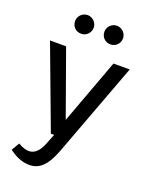

<svg xmlns="http://www.w3.org/2000/svg" viewBox="-154 -726 780 998"><g transform="rotate(20 235.5 -227.0)"><path d="M456 -454H366L233 -94L104 -454H15L185 0H203L180 58C159 110 132 124 107 124C90 124 70 117 48 104L22 148C49 168 88 191 134 191C189 191 227 157 261 68L456 -454ZM103 -594C103 -564 125 -542 155 -542C182 -542 206 -564 206 -594C206 -621 182 -645 155 -645C125 -645 103 -621 103 -594ZM265 -594C265 -564 288 -542 316 -542C345 -542 368 -564 368 -594C368 -621 345 -645 316 -645C288 -645 265 -621 265 -594Z"/></g></svg>

Font: Tajawal Medium
Style: Regular
Weight: 500
Designer: Boutros Fonts
Foundry: Created by Boutros International 2017
Version: Version 1.700